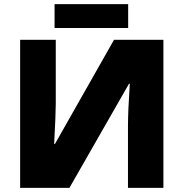

<svg xmlns="http://www.w3.org/2000/svg" viewBox="-20 -906 885 926"><path d="M77.1 -713.9H249V-407.2Q249 -358.4 241.2 -211.9H245.1L529.8 -713.9H768.1V0H597.2V-298.8Q597.2 -366.7 606 -502H602.1L314.9 0H77.1ZM243.2 -886.2H598.1V-771H243.2Z"/></svg>

Font: Open Sans ExtBd
Style: Bold
Weight: 800
Foundry: Ascender Corporation
Version: Version 1.10